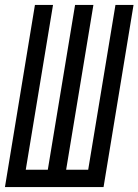

<svg xmlns="http://www.w3.org/2000/svg" viewBox="-25 -755 559 775"><path d="M-5 0 116 -735H189L79 -70H168L278 -735H352L242 -70H331L441 -735H514L393 0Z"/></svg>

Font: Iosevka
Style: Italic
Weight: 400
Italic angle: -9°
Monospace: yes
Designer: Belleve Invis
Foundry: Belleve Invis
Version: Version 32.5.0; ttfautohint (v1.8.4)